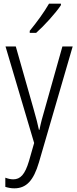

<svg xmlns="http://www.w3.org/2000/svg" viewBox="-20 -785 421 1046"><path d="M312 -757V-765H247C220 -718 182 -666 142 -617V-606H177C220 -644 283 -713 312 -757ZM10 -532 166 -6 138 92C116 166 91 192 52 192C37 192 22 188 9 183V233C25 238 40 241 58 241C124 241 163 198 192 100L376 -532H320L224 -191C212 -151 202 -114 195 -78H192C186 -108 178 -138 163 -191L66 -532Z"/></svg>

Font: Noto Sans Thai Cond Light
Style: Regular
Weight: 300
Width: 3
Designer: Monotype Design Team
Foundry: Monotype Imaging Inc.
Version: Version 2.002